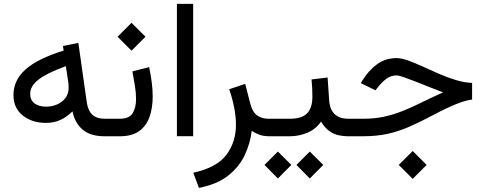

<svg xmlns="http://www.w3.org/2000/svg" viewBox="-20 -692 2460 975"><path d="M511.2 0Q439.5 0 399.7 -33.7Q359.9 -67.4 348.1 -126.5Q319.8 -98.1 286.9 -83Q253.9 -67.9 212.9 -67.9Q143.1 -67.9 95.7 -105.5Q48.3 -143.1 48.3 -209.5Q48.3 -284.7 109.9 -339.6Q171.4 -394.5 303.2 -435.1L299.8 -458.5L377.9 -474.1L420.4 -174.3Q426.3 -131.3 448.5 -110.1Q470.7 -88.9 513.2 -88.9H528.3V0ZM328.6 -245.6Q328.6 -260.7 326.7 -274.4L314.5 -356Q219.7 -321.8 176.5 -288.6Q133.3 -255.4 133.3 -215.8Q133.3 -183.6 155.3 -167Q177.2 -150.4 214.8 -150.4Q243.7 -150.4 269.8 -161.6Q295.9 -172.9 312.3 -194.3Q328.6 -215.8 328.6 -245.6Z M588.4 0H508.8V-88.9H587.4Q636.2 -88.9 653.6 -117.2Q670.9 -145.5 670.9 -189Q670.9 -220.7 665 -256.8Q659.2 -293 652.3 -329.6L737.3 -351.1Q745.6 -312 750.5 -274.4Q755.4 -236.8 755.4 -202.6Q755.4 -144 739.3 -98.1Q723.1 -52.2 686.5 -26.1Q649.9 0 588.4 0ZM647.9 -576.2 718.8 -505.4 647.9 -434.6 577.1 -505.4Z M960.9 -672.4V-0.5H878.4V-672.4Z M1350.1 0Q1316.4 0 1293.7 -9Q1271 -18.1 1258.3 -28.3Q1251 35.6 1222.9 95.5Q1194.8 155.3 1138.7 199.7Q1082.5 244.1 990.2 262.2L961.4 185.1Q1080.6 159.2 1129.4 94.5Q1178.2 29.8 1178.2 -58.6Q1178.2 -100.1 1169.2 -145.8Q1160.2 -191.4 1144 -238.8L1225.1 -266.1L1251.5 -164.1Q1262.2 -123 1285.6 -106Q1309.1 -88.9 1344.7 -88.9H1363.3V0Z M1343.8 -88.9H1451.2Q1513.2 -88.9 1539.8 -116.7Q1566.4 -144.5 1566.4 -202.1Q1566.4 -225.6 1565.2 -246.6Q1564 -267.6 1562 -288.6L1643.6 -298.3L1651.4 -184.1Q1657.2 -88.9 1750.5 -88.9H1760.7V0H1749.5Q1695.3 0 1662.8 -19.5Q1630.4 -39.1 1610.4 -74.7Q1584 -36.1 1541 -18.1Q1498 0 1451.2 0H1343.8ZM1553.2 77.6 1621.6 145.5 1553.2 214.4 1485.4 145.5ZM1391.1 77.6 1459.5 145.5 1391.1 214.4 1323.2 145.5Z M2075.7 74.7 2146.5 145.5 2075.7 216.3 2004.9 145.5ZM1740.7 -88.9H1823.7Q1880.9 -88.9 1928.7 -99.1Q1976.6 -109.4 2022.2 -127.4Q2067.9 -145.5 2117.9 -170.2Q2168 -194.8 2230 -223.1Q2195.3 -235.8 2158.2 -250.7Q2121.1 -265.6 2087.6 -278.8Q2054.2 -292 2029.3 -300.5Q2004.4 -309.1 1994.1 -309.1Q1964.4 -309.1 1941.7 -291.7Q1918.9 -274.4 1899.9 -250L1886.7 -233.4L1812 -270L1819.3 -281.7Q1851.6 -334 1894.3 -365.5Q1937 -397 1994.6 -397Q2018.6 -397 2052.5 -384.8Q2086.4 -372.6 2126.5 -354.2Q2166.5 -335.9 2209.5 -317.1Q2252.4 -298.3 2295.4 -285.4Q2338.4 -272.5 2377.4 -271V-186.5Q2346.2 -183.1 2297.6 -163.8Q2249 -144.5 2171.4 -103.5Q2108.9 -70.3 2055.4 -47.1Q2002 -23.9 1946.5 -12Q1891.1 0 1822.3 0H1740.7Z"/></svg>

Font: Vazirmatn UI
Style: Regular
Weight: 400
Designer: Saber Rastikerdar
Foundry: Saber Rastikerdar
Version: Version 33.003